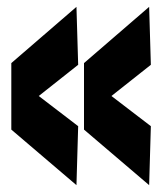

<svg xmlns="http://www.w3.org/2000/svg" viewBox="-20 -550 474 560"><path d="M13 -172V-366L203 -530L208 -361L93 -270L208 -182L203 -10ZM225 -172V-366L415 -530L420 -361L305 -270L420 -182L415 -10Z"/></svg>

Font: Georama Condensed
Style: Bold
Weight: 700
Width: 3
Designer: Jean-Baptiste Levee
Foundry: Production Type
Version: Version 1.000